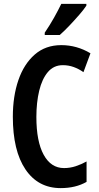

<svg xmlns="http://www.w3.org/2000/svg" viewBox="-20 -957 509 987"><path d="M303 -622Q256 -622 226 -586.5Q196 -551 181.5 -490.5Q167 -430 167 -356Q167 -230 204.5 -161.5Q242 -93 309 -93Q340 -93 369 -102.5Q398 -112 425 -127V-22Q369 10 292 10Q176 10 111 -86Q46 -182 46 -357Q46 -462 74.5 -545Q103 -628 158.5 -676.5Q214 -725 295 -725Q375 -725 445 -683L409 -586Q385 -603 358.5 -612.5Q332 -622 303 -622ZM424 -928Q411 -908 387 -880.5Q363 -853 336.5 -825Q310 -797 287 -777H210V-789Q237 -829 258 -866.5Q279 -904 295 -937H424Z"/></svg>

Font: Noto Sans Lao ExtraCondensed SemiBold
Style: Regular
Weight: 600
Width: 2
Designer: Monotype Design Team
Foundry: Monotype Imaging Inc.
Version: Version 2.003; ttfautohint (v1.8.4.7-5d5b)